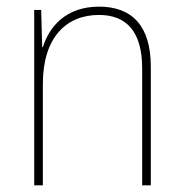

<svg xmlns="http://www.w3.org/2000/svg" viewBox="-20 -558 553 578"><path d="M278 -538C178 -538 128 -477 109 -416H107L104 -528H83V0H109V-305C109 -446 180 -513 278 -513C359 -513 408 -465 408 -352V0H434V-357C434 -481 377 -538 278 -538Z"/></svg>

Font: Noto Sans Lao SemiCondensed Thin
Style: Regular
Weight: 100
Width: 4
Designer: Monotype Design Team
Foundry: Monotype Imaging Inc.
Version: Version 2.003